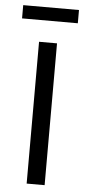

<svg xmlns="http://www.w3.org/2000/svg" viewBox="-55 -811 381 843"><g transform="rotate(5 135.5 -389.5)"><path d="M12.5 -720.8H258.3V-779.2H12.5ZM95.8 0H175V-625H95.8Z"/></g></svg>

Font: Afacad
Style: Regular
Weight: 400
Designer: Kristian Moeller
Foundry: Dicotype
Version: Version 1.000